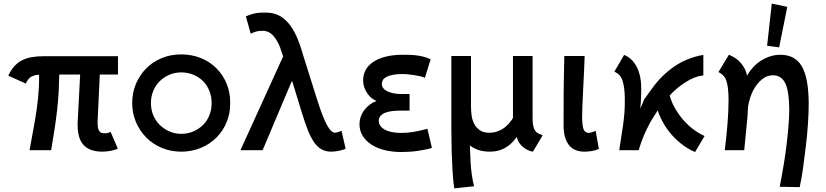

<svg xmlns="http://www.w3.org/2000/svg" viewBox="-20 -834 4588 1066"><path d="M547 8Q517 8 491 0Q465 -8 446.5 -26.5Q428 -45 419.5 -74Q411 -103 411 -138Q411 -145 411 -153L425 -420H309Q308 -375 306 -328Q303 -273 296.5 -217.5Q290 -162 281.5 -107.5Q273 -53 264 0H144Q156 -66 166.5 -123Q177 -180 184.5 -233Q192 -286 195 -336Q197 -368 197 -398Q197 -409 197 -419Q187 -418 179 -417Q165 -414 154.5 -408.5Q144 -403 137 -393.5Q130 -384 123 -370L26 -414Q40 -444 58 -464.5Q76 -485 100 -498Q124 -511 155 -516.5Q186 -522 225 -522H635V-420H534L522 -163Q522 -156 522 -150Q522 -121 530.5 -107.5Q539 -94 557 -94Q558 -94 559 -94Q562 -94 564 -94Q571 -94 578.5 -96Q586 -98 594 -102L634 -9Q624 -3 599.5 2.5Q575 8 547 8Z M986 8Q928 8 878 -13Q828 -34 792 -70.5Q756 -107 735 -156Q714 -205 714 -262Q714 -320 735 -369Q756 -418 792 -454.5Q828 -491 878 -511.5Q928 -532 986 -532Q1045 -532 1095.5 -511.5Q1146 -491 1182 -454.5Q1218 -418 1238 -370Q1258 -322 1258 -267Q1258 -265 1258 -262Q1258 -259 1258 -257Q1258 -203 1238 -155Q1218 -107 1182 -70.5Q1146 -34 1095.5 -13Q1045 8 986 8ZM986 -91Q1023 -91 1054 -104.5Q1085 -118 1107.5 -140.5Q1130 -163 1142.5 -194Q1155 -225 1155 -262Q1155 -298 1142.5 -329.5Q1130 -361 1107.5 -383.5Q1085 -406 1054 -419Q1023 -432 986 -432Q951 -432 920.5 -419Q890 -406 867 -383.5Q844 -361 831 -329.5Q818 -298 818 -262Q818 -225 831 -194Q844 -163 867 -140.5Q890 -118 920.5 -104.5Q951 -91 986 -91Z M1818 8Q1789 8 1766 -4.5Q1743 -17 1724.5 -43.5Q1706 -70 1690 -109.5Q1674 -149 1657 -205L1603 -381H1599L1438 0H1315L1552 -521L1544 -544Q1536 -572 1525 -594Q1514 -616 1501 -631.5Q1488 -647 1472.5 -655Q1457 -663 1439 -663Q1415 -663 1399.5 -658Q1384 -653 1372 -647L1345 -743Q1364 -752 1387 -758Q1410 -764 1436 -764Q1444 -764 1452 -764Q1455 -764 1457 -764Q1495 -764 1525 -750Q1555 -736 1580.5 -706.5Q1606 -677 1625.5 -634Q1645 -591 1661 -534L1741 -280Q1758 -226 1772 -191Q1786 -156 1798 -135Q1810 -114 1820.5 -105.5Q1831 -97 1842 -97Q1849 -98 1858 -101Q1867 -104 1876 -108L1899 -8Q1886 -2 1862.5 3Q1839 8 1818 8Z M2378 -13Q2364 -8 2344 -4Q2324 0 2301 3.5Q2278 7 2254 8.5Q2230 10 2207 10Q2158 10 2115.5 -0.5Q2073 -11 2042.5 -31Q2012 -51 1994 -79.5Q1976 -108 1976 -143Q1976 -167 1983.5 -187.5Q1991 -208 2004.5 -225Q2018 -242 2035 -254.5Q2052 -267 2070 -273V-274Q2056 -279 2043 -289.5Q2030 -300 2019.5 -315.5Q2009 -331 2002.5 -349.5Q1996 -368 1996 -388Q1996 -419 2010 -445Q2024 -471 2052 -490Q2080 -509 2121.5 -519.5Q2163 -530 2217 -530Q2234 -530 2253.5 -529.5Q2273 -529 2292.5 -526.5Q2312 -524 2332 -519Q2352 -514 2371 -505L2339 -402Q2328 -407 2313.5 -410.5Q2299 -414 2282 -416.5Q2265 -419 2247.5 -421Q2230 -423 2213 -423Q2182 -423 2160.5 -418.5Q2139 -414 2125.5 -407Q2112 -400 2106 -390Q2100 -380 2100 -369Q2100 -355 2108 -344.5Q2116 -334 2130.5 -327Q2145 -320 2165 -316Q2185 -312 2207 -312H2254V-220H2208Q2182 -220 2159.5 -217.5Q2137 -215 2120 -208.5Q2103 -202 2093 -191Q2083 -180 2083 -164Q2083 -133 2116 -114.5Q2149 -96 2208 -96Q2243 -96 2278 -102Q2313 -108 2353 -119Z M2939 8 2921 4Q2886 -10 2867 -35Q2855 -50 2849 -74Q2844 -68 2840 -62Q2824 -41 2803.5 -25.5Q2783 -10 2757.5 -1Q2732 8 2698 8Q2650 8 2615 -10Q2600 -17 2589 -27Q2589 -11 2590 4Q2591 39 2593 71.5Q2595 104 2599.5 136Q2604 168 2612 200L2502 212Q2495 162 2492 108Q2489 54 2487.5 -1Q2486 -56 2486 -110V-523H2595V-243Q2595 -218 2598.5 -192.5Q2602 -167 2613 -146Q2624 -125 2644 -111Q2664 -97 2696 -97Q2725 -97 2748.5 -107Q2772 -117 2789.5 -132.5Q2807 -148 2821 -168Q2824 -174 2828 -179V-523H2937V-179Q2937 -138 2946 -118Q2955 -98 2973 -91L2993 -83Z M3224 8Q3198 8 3176.5 -0.5Q3155 -9 3140.5 -26.5Q3126 -44 3117.5 -71.5Q3109 -99 3109 -137Q3109 -274 3109.5 -322Q3110 -370 3111 -419.5Q3112 -469 3113 -523H3226Q3225 -483 3222.5 -433Q3220 -383 3217.5 -334Q3215 -285 3213.5 -244.5Q3212 -204 3212 -180Q3213 -129 3221.5 -113Q3230 -97 3247 -96Q3257 -97 3267 -100Q3277 -103 3287 -108L3305 -7Q3287 1 3266 4.5Q3245 8 3224 8Z M3839 10Q3800 -6 3762.5 -35.5Q3725 -65 3695.5 -102.5Q3666 -140 3647 -182Q3637 -202 3632 -221Q3611 -190 3591 -156Q3550 -82 3526 0H3418Q3430 -73 3439.5 -140.5Q3449 -208 3449 -265Q3449 -271 3449 -277Q3449 -282 3449 -286Q3449 -340 3438 -380.5Q3427 -421 3391 -436L3445 -529Q3466 -521 3483.5 -505Q3501 -489 3513.5 -466Q3526 -443 3533 -412.5Q3540 -382 3540 -346Q3540 -334 3540 -323Q3540 -300 3538.5 -275.5Q3537 -251 3535 -231Q3555 -276 3555 -279Q3555 -280 3555 -280Q3555 -280 3553.5 -278Q3552 -276 3552 -276Q3552 -276 3552 -276Q3553 -276 3596 -337Q3639 -398 3690.5 -440Q3742 -482 3792.5 -502.5Q3843 -523 3885 -529V-415Q3837 -411 3784 -376Q3739 -348 3698 -304Q3705 -279 3716 -255Q3735 -217 3761 -183.5Q3787 -150 3821 -122.5Q3855 -95 3892 -79Z M4309 203Q4323 132 4333 69.5Q4343 7 4349 -46.5Q4355 -100 4358.5 -145.5Q4362 -191 4362 -228Q4361 -329 4339.5 -372.5Q4318 -416 4271 -416Q4243 -416 4219.5 -400Q4196 -384 4177 -357Q4158 -330 4146 -294Q4137 -268 4133 -240Q4132 -209 4129 -176Q4122 -95 4112 0H4004Q4013 -73 4019 -145Q4025 -217 4025 -278Q4025 -315 4022 -341Q4019 -367 4013 -385Q4007 -403 3996 -414.5Q3985 -426 3969 -434L4027 -530Q4058 -517 4078.5 -499Q4099 -481 4112 -457Q4123 -438 4128 -413Q4134 -425 4141 -435Q4162 -465 4188.5 -485.5Q4215 -506 4247 -518Q4279 -530 4312 -530Q4394 -530 4431.5 -466.5Q4469 -403 4470 -261Q4470 -211 4466 -149.5Q4462 -88 4454.5 -24.5Q4447 39 4438.5 99.5Q4430 160 4420 205ZM4351 -796 4306 -571 4239 -580 4265 -814Z"/></svg>

Font: Rising Sun SemiBold
Style: Regular
Weight: 600
Designer: Matt McInerney, Pablo Impallari, Rodrigo Fuenzalida (Raleway font), Stephen Hutchings (Greek), Cristiano Sobral (main ch
Foundry: The Rising Sun Project Authors
Version: Version 4.327; ttfautohint (v1.8.4.7-5d5b-dirty)